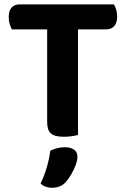

<svg xmlns="http://www.w3.org/2000/svg" viewBox="-20 -627 585 890"><path d="M210.8 -490.8 209.1 -606.7H508.1Q513.8 -598.1 518.4 -583.1Q523.1 -568.2 523.1 -550.9Q523.1 -521.1 509.5 -505.9Q495.9 -490.8 472.3 -490.8ZM333 -606.7 334.7 -490.8H35.3Q29.7 -499.8 25 -514.7Q20.4 -529.7 20.4 -546.9Q20.4 -577.8 34 -592.2Q47.6 -606.7 71.2 -606.7ZM198.6 -517.8H341.6V-1.3Q332.6 1.3 313.9 4.1Q295.1 7 275.6 7Q233.8 7 216.2 -8.3Q198.6 -23.6 198.6 -60.4ZM286 215.5Q272.7 230.8 256.3 237.1Q239.9 243.4 221 243.4Q188.7 243.4 168.2 223.8Q186.8 184.2 197.8 145.5Q208.8 106.9 213.1 71.6Q226.8 65 243.8 60.2Q260.9 55.4 278.8 55.4Q305.4 55.4 322.2 65.9Q338.9 76.3 338.9 99.9Q338.9 115.9 330.6 138.4Q322.3 160.9 310.1 181.5Q298 202.2 286 215.5Z"/></svg>

Font: Baloo Tamma 2
Style: Regular
Weight: 400
Designer: Divya Kowshik, Shuchita Grover and Ek Type
Foundry: Ek Type
Version: Version 1.700